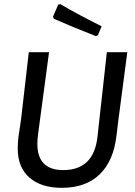

<svg xmlns="http://www.w3.org/2000/svg" viewBox="-20 -892 646 920"><path d="M269 -872Q366 -816 467 -766L449 -723L439 -719Q327 -763 238 -802L234 -812L259 -870ZM590 -642 547 -315 538 -241Q524 -121 457.5 -56.5Q391 8 276 8Q177 8 121 -41Q65 -90 65 -180Q65 -204 68 -233L81 -321L118 -642H215L162 -246Q159 -222 159 -203Q159 -77 283 -77Q429 -77 447 -236L492 -642Z"/></svg>

Font: Alegreya Sans SC Medium
Style: Italic
Weight: 500
Italic angle: -7°
Designer: Juan Pablo del Peral
Foundry: Huerta Tipografica
Version: Version 2.007